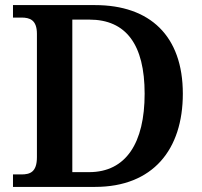

<svg xmlns="http://www.w3.org/2000/svg" viewBox="-20 -734 794 754"><path d="M31 0H353C581 0 698 -147 698 -366C698 -593 569 -714 353 -714H31V-665H64C97 -665 125 -656 125 -601V-117C125 -58 98 -49 64 -49H31ZM330 -58H264V-657H331C475 -657 548 -559 548 -366C548 -173 475 -58 330 -58Z"/></svg>

Font: Noto Serif Oriya SemiBold
Style: Regular
Weight: 600
Designer: David Williams
Foundry: Google LLC, David Williams
Version: Version 1.051